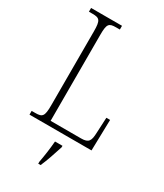

<svg xmlns="http://www.w3.org/2000/svg" viewBox="-228 -803 953 1113"><g transform="rotate(30 249.0 -246.5)"><path d="M38 0H453L458 -207H433L428 -104C426 -49 417 -30 366 -30H162V-606C162 -679 172 -689 220 -689H245V-714H38V-689H62C109 -689 120 -679 120 -605V-109C120 -35 109 -25 62 -25H38ZM224 208V221H240C258 181 281 113 294 71V61H244C240 111 233 160 224 208Z"/></g></svg>

Font: Noto Serif Armenian Condensed ExtraLight
Style: Regular
Weight: 200
Width: 3
Designer: Monotype Design Team
Foundry: Monotype Imaging Inc.
Version: Version 2.008